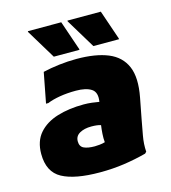

<svg xmlns="http://www.w3.org/2000/svg" viewBox="-114 -852 852 956"><g transform="rotate(-15 312.0 -374.0)"><path d="M284 12Q155 12 89.5 -23.5Q24 -59 24 -152Q24 -218 59.5 -258.5Q95 -299 155.5 -317.5Q216 -336 292 -336Q313 -336 334 -333.5Q355 -331 371 -328Q379 -376 351.5 -394Q324 -412 272 -412Q227 -412 188.5 -405.5Q150 -399 124 -388H112L142 -544Q180 -553 225.5 -558.5Q271 -564 316 -564Q414 -564 477.5 -538Q541 -512 566 -453.5Q591 -395 572 -296L552 -192Q545 -154 537 -110.5Q529 -67 532 -28L524 -20Q467 -5 408.5 3.5Q350 12 284 12ZM216 -166Q216 -139 236 -129.5Q256 -120 292 -120Q301 -120 316.5 -121.5Q332 -123 345 -127Q343 -147 344.5 -170Q346 -193 349 -214Q331 -220 300 -220Q264 -220 240 -206.5Q216 -193 216 -166ZM210 -604 118 -756V-760H290L342 -608V-604ZM414 -604 322 -756V-760H494L546 -608V-604Z"/></g></svg>

Font: Kufam Black
Style: Italic
Weight: 900
Italic angle: -11°
Designer: Artur Schmal
Foundry: Original Type
Version: Version 1.301; ttfautohint (v1.8.3)